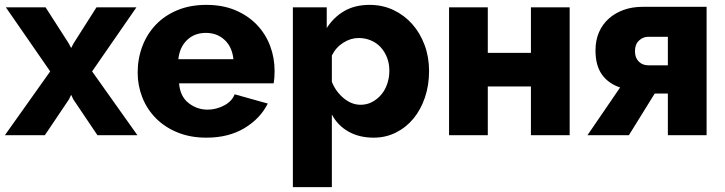

<svg xmlns="http://www.w3.org/2000/svg" viewBox="-21 -555 2977 788"><path d="M166 -525 261 -377 271 -358 281 -377 375 -525H539L357 -262L543 0H379L280 -147L271 -166L262 -147L163 0H-1L185 -262L3 -525Z M826 10Q760 10 707.5 -11.5Q655 -33 618.5 -70Q582 -107 563 -155.5Q544 -204 544 -257Q544 -314 563 -364.5Q582 -415 618 -453Q654 -491 706.5 -513Q759 -535 826 -535Q893 -535 945 -513Q997 -491 1033 -453.5Q1069 -416 1087.5 -367Q1106 -318 1106 -264Q1106 -250 1105 -236.5Q1104 -223 1102 -213H714Q718 -160 752.5 -132.5Q787 -105 831 -105Q866 -105 898.5 -122Q931 -139 942 -168L1078 -130Q1047 -68 982 -29Q917 10 826 10ZM937 -312Q932 -362 901 -391Q870 -420 824 -420Q777 -420 746.5 -390.5Q716 -361 711 -312Z M1513 10Q1453 10 1409 -15Q1365 -40 1341 -85V213H1181V-525H1320V-440Q1349 -485 1392.5 -510Q1436 -535 1496 -535Q1549 -535 1593.5 -514Q1638 -493 1670.5 -456.5Q1703 -420 1721.5 -370.5Q1740 -321 1740 -264Q1740 -205 1723 -155Q1706 -105 1676 -68.5Q1646 -32 1604 -11Q1562 10 1513 10ZM1459 -125Q1485 -125 1506.5 -136.5Q1528 -148 1544 -167Q1560 -186 1568.5 -211.5Q1577 -237 1577 -265Q1577 -294 1567.5 -318.5Q1558 -343 1541.5 -361Q1525 -379 1501.5 -389Q1478 -399 1451 -399Q1418 -399 1387.5 -379.5Q1357 -360 1341 -327V-219Q1357 -179 1389.5 -152Q1422 -125 1459 -125Z M1981 -338H2158V-525H2317V0H2158V-200H1981V0H1822V-525H1981Z M2524 -196Q2476 -212 2449.5 -249Q2423 -286 2423 -348Q2423 -390 2437.5 -423Q2452 -456 2478 -479Q2504 -502 2539 -514.5Q2574 -527 2616 -527H2879V0H2720V-171H2666L2560 0H2390ZM2720 -287V-404H2639Q2618 -404 2601.5 -388.5Q2585 -373 2585 -345Q2585 -318 2600.5 -302.5Q2616 -287 2639 -287Z"/></svg>

Font: Oxford Sans
Style: Regular
Weight: 800
Designer: Matt McInerney, Pablo Impallari, Rodrigo Fuenzalida
Foundry: Matt McInerney, Pablo Impallari, Rodrigo Fuenzalida
Version: Version 3.000g; ttfautohint (v1.5) -l 8 -r 28 -G 28 -x 14 -D